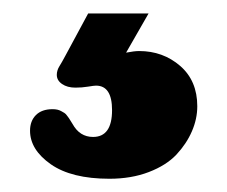

<svg xmlns="http://www.w3.org/2000/svg" viewBox="-20 -25 340 287"><path d="M143.6 242.2Q86.9 242.2 55.9 220.5Q24.9 198.7 24.9 170.4Q24.9 155.8 33.7 147Q42.5 138.2 58.6 138.2Q62.5 138.2 65.7 138.9Q68.8 139.6 71.5 141.1Q74.2 142.6 76.2 143.8Q78.1 145 80.1 147.7Q82 150.4 83 151.6Q84 152.8 85.9 156.2Q87.9 159.7 88.4 160.2Q99.1 179.7 119.1 179.7Q147.5 179.7 147.5 139.6Q147.5 103 123.5 103Q120.6 103 111.6 104.5Q102.5 106 92.8 106Q80.6 106 72.8 100.6Q64.9 95.2 64.9 86.9Q64.9 83.5 65.9 80.3Q66.9 77.1 68.4 74.7Q69.8 72.3 73 66.9Q76.2 61.5 78.1 57.6L111.8 -4.9H202.1L168.5 53.7Q180.7 51.3 188 51.3Q223.6 51.3 249.3 73.5Q274.9 95.7 274.9 133.8Q274.9 152.8 266.8 171.4Q258.8 189.9 243.7 206.1Q228.5 222.2 202.4 232.2Q176.3 242.2 143.6 242.2Z"/></svg>

Font: Cooper* ExtraBold
Style: Regular
Weight: 800
Designer: Owen Earl
Foundry: indestructible type*
Version: Version 0.001